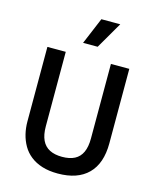

<svg xmlns="http://www.w3.org/2000/svg" viewBox="-131 -978 878 1080"><g transform="rotate(15 308.5 -438.0)"><path d="M310 13Q258 13 218.5 0.5Q179 -12 150.5 -34.5Q122 -57 104.5 -87.5Q87 -118 78.5 -153Q70 -188 70 -226V-660H177V-226Q177 -177 192 -145.5Q207 -114 236.5 -99Q266 -84 309 -84Q353 -84 382 -99Q411 -114 425.5 -145.5Q440 -177 440 -226V-660H547V-226Q547 -109 486 -48Q425 13 310 13ZM343 -734H258L323 -889H433Z"/></g></svg>

Font: Bricolage Grotesque SemiCondensed Medium
Style: Regular
Weight: 500
Width: 4
Designer: Mathieu Triay
Foundry: Atelier Triay
Version: Version 1.001;gftools[0.9.33.dev8+g029e19f]